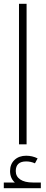

<svg xmlns="http://www.w3.org/2000/svg" viewBox="-20 -760 240 1011"><path d="M80 -740H120V0H80ZM0 231V201H58Q33 178 33 141Q33 104 56.5 82Q80 60 118 60Q150 60 178 74L164 100Q142 90 118 90Q63 90 63 141Q63 169 86.5 185Q110 201 153 201H195V231Z"/></svg>

Font: Readex Pro Light
Style: Regular
Weight: 300
Designer: Bonnie Shaver-Troup, Thomas Jockin
Foundry: Lexend
Version: Version 1.200; ttfautohint (v1.8.3)